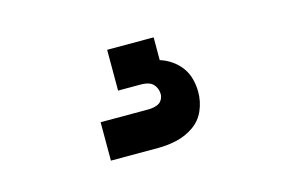

<svg xmlns="http://www.w3.org/2000/svg" viewBox="-44 -85 589 391"><g transform="rotate(-15 250.0 110.0)"><path d="M150 220V139H250Q256 139 261.5 138Q267 137 272 134.5Q277 132 280 126.5Q283 121 283 116Q283 109 280.5 103Q278 97 273.5 93Q269 89 262.5 87.5Q256 86 250 86H201V0H299V48Q312 52 323.5 60Q335 68 343 79Q351 90 354.5 103.5Q358 117 358 131Q358 151 350 169.5Q342 188 325.5 199.5Q309 211 289.5 215.5Q270 220 250 220Z"/></g></svg>

Font: Iosevka SS04 Heavy
Style: Regular
Weight: 900
Monospace: yes
Designer: Belleve Invis
Foundry: Belleve Invis
Version: Version 19.0.0; ttfautohint (v1.8.4)